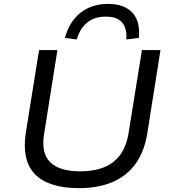

<svg xmlns="http://www.w3.org/2000/svg" viewBox="-20 -964 886 993"><path d="M388 9Q307 9 250 -10Q193 -29 159 -65Q125 -101 114 -154Q103 -207 113 -274L182 -705H277L208 -271Q192 -171 240 -124.5Q288 -78 395 -78Q505 -78 567 -127Q629 -176 645 -276L714 -705H810L742 -276Q727 -181 681.5 -117.5Q636 -54 562 -22.5Q488 9 388 9ZM377 -760 316 -768Q338 -852 396.5 -898Q455 -944 539 -944Q595 -944 633 -923Q671 -902 687.5 -862.5Q704 -823 698 -768L633 -760Q638 -814 613 -846Q588 -878 527 -878Q468 -878 430.5 -847Q393 -816 377 -760Z"/></svg>

Font: Nunito Sans 7pt SemiExpanded
Style: Italic
Weight: 400
Width: 6
Italic angle: -9°
Designer: Vernon Adams
Foundry: Vernon Adams
Version: Version 3.101;gftools[0.9.27]